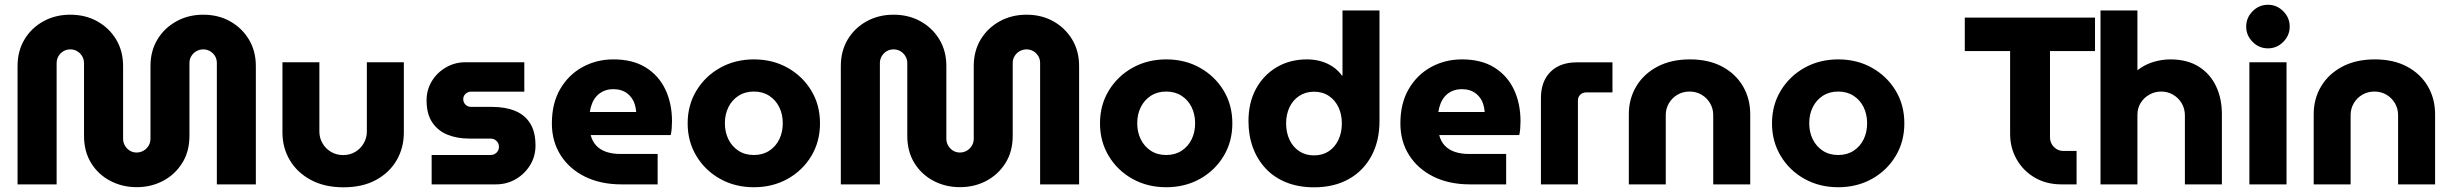

<svg xmlns="http://www.w3.org/2000/svg" viewBox="-20 -774 10300 806"><path d="M553.7 11.7Q493 11.7 442.5 -15Q392 -41.7 362.3 -90Q332.7 -138.3 332.7 -203.7V-508.7Q332.7 -525 324.8 -538.2Q317 -551.3 304 -559Q291 -566.7 275 -566.7Q259 -566.7 246.2 -559Q233.3 -551.3 225.5 -538.2Q217.7 -525 217.7 -508.7V0H53.7V-496.7Q53.7 -559.7 82.5 -608Q111.3 -656.3 161.7 -684.3Q212 -712.3 275 -712.3Q338.7 -712.3 388.7 -684.3Q438.7 -656.3 467.7 -608Q496.7 -559.7 496.7 -496.7V-191.7Q496.7 -175.3 504.7 -162.2Q512.7 -149 525.3 -141.3Q538 -133.7 553.3 -133.7Q569 -133.7 582.3 -141.3Q595.7 -149 603.7 -162.2Q611.7 -175.3 611.7 -191.7V-496.7Q611.7 -559.7 640.7 -608Q669.7 -656.3 720.2 -684.3Q770.7 -712.3 833.3 -712.3Q896.7 -712.3 946.3 -684.3Q996 -656.3 1025 -608Q1054 -559.7 1054 -496.7V0H890.3V-509.7Q890.3 -525.7 882.7 -538.5Q875 -551.3 862 -559Q849 -566.7 833.3 -566.7Q817.7 -566.7 804.3 -559Q791 -551.3 783.2 -538.5Q775.3 -525.7 775.3 -509.7V-203.7Q775.3 -138.3 745.2 -90Q715 -41.7 665 -15Q615 11.7 553.7 11.7Z M1422 12.3Q1343 12.3 1285.3 -18.5Q1227.7 -49.3 1196.7 -101.5Q1165.7 -153.7 1165.7 -218V-512.7H1320.7V-222Q1320.7 -195.3 1333.7 -172.7Q1346.7 -150 1369.5 -136.5Q1392.3 -123 1420.7 -123Q1449 -123 1471.5 -136.5Q1494 -150 1507 -172.7Q1520 -195.3 1520 -222V-512.7H1675.3V-218Q1675.3 -153.7 1645.2 -101.5Q1615 -49.3 1558.3 -18.5Q1501.7 12.3 1422 12.3Z M1792 0V-123.3H2038.7Q2049.3 -123.3 2057.3 -127.8Q2065.3 -132.3 2070 -140.2Q2074.7 -148 2074.7 -157.3Q2074.7 -167.3 2070 -175.2Q2065.3 -183 2057.3 -187.7Q2049.3 -192.3 2038.7 -192.3H1948.7Q1899 -192.3 1858.7 -208.5Q1818.3 -224.7 1794.5 -260.2Q1770.7 -295.7 1770.7 -352.7Q1770.7 -396.7 1792.5 -432.8Q1814.3 -469 1851.7 -490.8Q1889 -512.7 1934 -512.7H2181V-389.3H1957.7Q1944.3 -389.3 1934.5 -380.3Q1924.7 -371.3 1924.7 -357.7Q1924.7 -344 1934.2 -334.7Q1943.7 -325.3 1957.7 -325.3H2045.7Q2101.7 -325.3 2142.5 -308.5Q2183.3 -291.7 2205.7 -256Q2228 -220.3 2228 -162.7Q2228 -118 2205.5 -81Q2183 -44 2145.3 -22Q2107.7 0 2060.7 0Z M2588.7 0Q2501.7 0 2436 -32.3Q2370.3 -64.7 2333.5 -122.5Q2296.7 -180.3 2296.7 -256Q2296.7 -340.3 2331.7 -400.3Q2366.7 -460.3 2425.5 -492.5Q2484.3 -524.7 2555.3 -524.7Q2636.3 -524.7 2690.8 -490.8Q2745.3 -457 2773.2 -398.3Q2801 -339.7 2801 -264.7Q2801 -251.7 2799.7 -234.5Q2798.3 -217.3 2795.7 -207H2459.7Q2466.3 -180.7 2483 -162.8Q2499.7 -145 2525.7 -136.3Q2551.7 -127.7 2584.3 -127.7H2740.7V0ZM2456 -303.7H2650.7Q2649.3 -320.3 2645 -335Q2640.7 -349.7 2632.5 -361.5Q2624.3 -373.3 2613.3 -381.8Q2602.3 -390.3 2587.5 -395Q2572.7 -399.7 2555 -399.7Q2532 -399.7 2514.2 -391.7Q2496.3 -383.7 2484.3 -370.3Q2472.3 -357 2465.5 -339.7Q2458.7 -322.3 2456 -303.7Z M3144.7 12Q3066 12 3003.2 -23Q2940.3 -58 2903.5 -119Q2866.7 -179.9 2866.7 -256.3Q2866.7 -332.7 2903.5 -393.5Q2940.3 -454.3 3003.3 -489.5Q3066.3 -524.7 3145 -524.7Q3223.7 -524.7 3286.3 -489.5Q3349 -454.3 3385.7 -393.8Q3422.3 -333.3 3422.3 -256.1Q3422.3 -179.7 3385.7 -118.8Q3349 -58 3286.2 -23Q3223.3 12 3144.7 12ZM3144.6 -123.3Q3181.7 -123.3 3209 -141Q3236.3 -158.7 3251.2 -188.8Q3266 -218.8 3266 -256.6Q3266 -294.3 3251.2 -324.3Q3236.3 -354.3 3209 -372Q3181.7 -389.7 3144.7 -389.7Q3107.7 -389.7 3080.3 -372Q3053 -354.4 3038 -324.4Q3023 -294.5 3023 -256.7Q3023 -219 3038 -188.9Q3053 -158.7 3080.3 -141Q3107.6 -123.3 3144.6 -123.3Z M4009.7 11.7Q3949 11.7 3898.5 -15Q3848 -41.7 3818.3 -90Q3788.7 -138.3 3788.7 -203.7V-508.7Q3788.7 -525 3780.8 -538.2Q3773 -551.3 3760 -559Q3747 -566.7 3731 -566.7Q3715 -566.7 3702.2 -559Q3689.3 -551.3 3681.5 -538.2Q3673.7 -525 3673.7 -508.7V0H3509.7V-496.7Q3509.7 -559.7 3538.5 -608Q3567.3 -656.3 3617.7 -684.3Q3668 -712.3 3731 -712.3Q3794.7 -712.3 3844.7 -684.3Q3894.7 -656.3 3923.7 -608Q3952.7 -559.7 3952.7 -496.7V-191.7Q3952.7 -175.3 3960.7 -162.2Q3968.7 -149 3981.3 -141.3Q3994 -133.7 4009.3 -133.7Q4025 -133.7 4038.3 -141.3Q4051.7 -149 4059.7 -162.2Q4067.7 -175.3 4067.7 -191.7V-496.7Q4067.7 -559.7 4096.7 -608Q4125.7 -656.3 4176.2 -684.3Q4226.7 -712.3 4289.3 -712.3Q4352.7 -712.3 4402.3 -684.3Q4452 -656.3 4481 -608Q4510 -559.7 4510 -496.7V0H4346.3V-509.7Q4346.3 -525.7 4338.7 -538.5Q4331 -551.3 4318 -559Q4305 -566.7 4289.3 -566.7Q4273.7 -566.7 4260.3 -559Q4247 -551.3 4239.2 -538.5Q4231.3 -525.7 4231.3 -509.7V-203.7Q4231.3 -138.3 4201.2 -90Q4171 -41.7 4121 -15Q4071 11.7 4009.7 11.7Z M4875.7 12Q4797 12 4734.2 -23Q4671.3 -58 4634.5 -119Q4597.7 -179.9 4597.7 -256.3Q4597.7 -332.7 4634.5 -393.5Q4671.3 -454.3 4734.3 -489.5Q4797.3 -524.7 4876 -524.7Q4954.7 -524.7 5017.3 -489.5Q5080 -454.3 5116.7 -393.8Q5153.3 -333.3 5153.3 -256.1Q5153.3 -179.7 5116.7 -118.8Q5080 -58 5017.2 -23Q4954.3 12 4875.7 12ZM4875.6 -123.3Q4912.7 -123.3 4940 -141Q4967.3 -158.7 4982.2 -188.8Q4997 -218.8 4997 -256.6Q4997 -294.3 4982.2 -324.3Q4967.3 -354.3 4940 -372Q4912.7 -389.7 4875.7 -389.7Q4838.7 -389.7 4811.3 -372Q4784 -354.4 4769 -324.4Q4754 -294.5 4754 -256.7Q4754 -219 4769 -188.9Q4784 -158.7 4811.3 -141Q4838.6 -123.3 4875.6 -123.3Z M5496 12.3Q5431.7 12.3 5380.5 -8Q5329.3 -28.3 5294 -65.8Q5258.7 -103.3 5239.8 -154Q5221 -204.7 5221 -265.3Q5221 -342.7 5252.3 -400.7Q5283.7 -458.7 5339.2 -491.7Q5394.7 -524.7 5467 -524.7Q5497.7 -524.7 5525.2 -516.8Q5552.7 -509 5575.3 -493.7Q5598 -478.3 5613 -457H5615.7V-730H5771V-266Q5771 -181.7 5737 -119Q5703 -56.3 5641.5 -22Q5580 12.3 5496 12.3ZM5496 -121.7Q5532.3 -121.7 5558.5 -139.3Q5584.7 -157 5598.8 -187.5Q5613 -218 5613 -256Q5613 -293.7 5598.8 -323.7Q5584.7 -353.7 5558.5 -371.3Q5532.3 -389 5496 -389Q5460.7 -389 5434 -371.3Q5407.3 -353.7 5393.2 -323.7Q5379 -293.7 5379 -256Q5379 -218 5393.2 -187.5Q5407.3 -157 5434 -139.3Q5460.7 -121.7 5496 -121.7Z M6150.7 0Q6063.7 0 5998 -32.3Q5932.3 -64.7 5895.5 -122.5Q5858.7 -180.3 5858.7 -256Q5858.7 -340.3 5893.7 -400.3Q5928.7 -460.3 5987.5 -492.5Q6046.3 -524.7 6117.3 -524.7Q6198.3 -524.7 6252.8 -490.8Q6307.3 -457 6335.2 -398.3Q6363 -339.7 6363 -264.7Q6363 -251.7 6361.7 -234.5Q6360.3 -217.3 6357.7 -207H6021.7Q6028.3 -180.7 6045 -162.8Q6061.7 -145 6087.7 -136.3Q6113.7 -127.7 6146.3 -127.7H6302.7V0ZM6018 -303.7H6212.7Q6211.3 -320.3 6207 -335Q6202.7 -349.7 6194.5 -361.5Q6186.3 -373.3 6175.3 -381.8Q6164.3 -390.3 6149.5 -395Q6134.7 -399.7 6117 -399.7Q6094 -399.7 6076.2 -391.7Q6058.3 -383.7 6046.3 -370.3Q6034.3 -357 6027.5 -339.7Q6020.7 -322.3 6018 -303.7Z M6448.7 0V-362.3Q6448.7 -432.3 6488.7 -472.3Q6528.7 -512.3 6599.7 -512.3H6749V-386H6638Q6623.7 -386 6613.8 -376.5Q6604 -367 6604 -352V0Z M6817.7 0V-294.7Q6817.7 -359 6848.7 -411.2Q6879.7 -463.3 6937.3 -494Q6995 -524.7 7074 -524.7Q7153.7 -524.7 7210.3 -494Q7267 -463.3 7297.2 -411.2Q7327.3 -359 7327.3 -294.7V0H7172V-290.7Q7172 -317.7 7159 -340.2Q7146 -362.7 7123.5 -376.2Q7101 -389.7 7072.7 -389.7Q7044.3 -389.7 7021.5 -376.2Q6998.7 -362.7 6985.7 -340.2Q6972.7 -317.7 6972.7 -290.7V0Z M7696.7 12Q7618 12 7555.2 -23Q7492.3 -58 7455.5 -119Q7418.7 -179.9 7418.7 -256.3Q7418.7 -332.7 7455.5 -393.5Q7492.3 -454.3 7555.3 -489.5Q7618.3 -524.7 7697 -524.7Q7775.7 -524.7 7838.3 -489.5Q7901 -454.3 7937.7 -393.8Q7974.3 -333.3 7974.3 -256.1Q7974.3 -179.7 7937.7 -118.8Q7901 -58 7838.2 -23Q7775.3 12 7696.7 12ZM7696.6 -123.3Q7733.7 -123.3 7761 -141Q7788.3 -158.7 7803.2 -188.8Q7818 -218.8 7818 -256.6Q7818 -294.3 7803.2 -324.3Q7788.3 -354.3 7761 -372Q7733.7 -389.7 7696.7 -389.7Q7659.7 -389.7 7632.3 -372Q7605 -354.4 7590 -324.4Q7575 -294.5 7575 -256.7Q7575 -219 7590 -188.9Q7605 -158.7 7632.3 -141Q7659.6 -123.3 7696.6 -123.3Z M8634 0Q8570.3 0 8521.7 -28.5Q8473 -57 8445.7 -105.2Q8418.3 -153.3 8418.3 -212.3V-559.7H8228V-700H8774.7V-559.7H8585.7V-197.3Q8585.7 -174 8602 -157.2Q8618.3 -140.3 8641.7 -140.3H8697.3V0Z M8797.7 0V-730H8952.7V-479Q8983.3 -503 9019.3 -513.8Q9055.3 -524.7 9090.7 -524.7Q9161.3 -524.7 9209.5 -494.7Q9257.7 -464.7 9282.5 -412.7Q9307.3 -360.7 9307.3 -294.7V0H9152V-289Q9152 -318 9138.5 -340.7Q9125 -363.3 9102.3 -376.5Q9079.7 -389.7 9052.7 -389.7Q9026 -389.7 9003.2 -377Q8980.3 -364.3 8966.5 -342.2Q8952.7 -320 8952.7 -292V0Z M9422.7 0V-512.7H9578.7V0ZM9500.7 -571Q9463.3 -571 9436.3 -598.2Q9409.3 -625.3 9409.3 -662.3Q9409.3 -699.7 9436.3 -726.8Q9463.3 -754 9500.7 -754Q9538 -754 9565 -726.8Q9592 -699.7 9592 -662.3Q9592 -625.3 9565 -598.2Q9538 -571 9500.7 -571Z M9692.7 0V-294.7Q9692.7 -359 9723.7 -411.2Q9754.7 -463.3 9812.3 -494Q9870 -524.7 9949 -524.7Q10028.7 -524.7 10085.3 -494Q10142 -463.3 10172.2 -411.2Q10202.3 -359 10202.3 -294.7V0H10047V-290.7Q10047 -317.7 10034 -340.2Q10021 -362.7 9998.5 -376.2Q9976 -389.7 9947.7 -389.7Q9919.3 -389.7 9896.5 -376.2Q9873.7 -362.7 9860.7 -340.2Q9847.7 -317.7 9847.7 -290.7V0Z"/></svg>

Font: MuseoModerno Thin
Style: Regular
Weight: 100
Designer: Pablo Cosgaya, Héctor Gatti, Marcela Romero, and the Authors of The MuseoModerno Project.
Foundry: Omnibus-Type Team
Version: Version 1.003